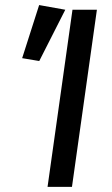

<svg xmlns="http://www.w3.org/2000/svg" viewBox="-20 -727 435 747"><path d="M66.2 -500.7 132.3 -707.3 234 -689.1 132.7 -489.6ZM262 -689.1H357L260 0H165Z"/></svg>

Font: Fira Sans Variable
Style: Italic
Weight: 397
Italic angle: -8°
Designer: Carrois Corporate & Edenspiekermann AG
Foundry: Carrois Corporate GbR & Edenspiekermann AG
Version: Version 4.202